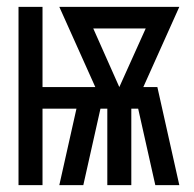

<svg xmlns="http://www.w3.org/2000/svg" viewBox="-20 -540 565 560"><path d="M34 0V-520H104V-286H258L153 -520H503L398 -286H439L503 0H433L383 -223H363V0H293V-223H273L223 0H153L203 -223H104V0ZM328 -286 405 -457H252Z"/></svg>

Font: Iosevka Pride
Style: Regular
Weight: 400
Monospace: yes
Designer: Belleve Invis
Foundry: Belleve Invis
Version: Version 30.3.1; ttfautohint (v1.8.4)